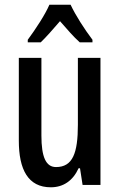

<svg xmlns="http://www.w3.org/2000/svg" viewBox="-20 -786 509 816"><path d="M280 -766H190C172 -724 132 -663 98 -617V-606H153C175 -627 205 -661 235 -696C265 -662 292 -630 319 -606H373V-617C339 -662 301 -721 280 -766ZM407 -540H311V-256C311 -135 289 -76 218 -76C175 -76 156 -119 156 -210V-540H60V-188C60 -66 99 10 196 10C249 10 290 -18 314 -71H320L331 0H407Z"/></svg>

Font: Noto Sans Khmer ExtraCondensed Medium
Style: Regular
Weight: 500
Width: 2
Designer: Danh Hong and the Monotype Design Team
Foundry: Monotype Imaging Inc.
Version: Version 2.004